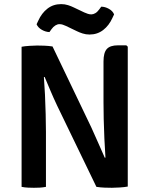

<svg xmlns="http://www.w3.org/2000/svg" viewBox="-20 -909 726 934"><path d="M85 -681.5Q100 -684.5 123.8 -686Q147.5 -687.5 160.5 -687.5Q174.5 -687.5 195.2 -686.8Q216 -686 235.5 -683L203 -536L193.5 -534Q196.5 -496 198.8 -448.8Q201 -401.5 202.2 -354Q203.5 -306.5 203.5 -267.5V0Q188 3 172.8 3.8Q157.5 4.5 145 4.5Q133.5 4.5 116.8 3.8Q100 3 85 0ZM258 -395Q240 -433 225 -468.8Q210 -504.5 197 -535L138 -605L235.5 -683L424.5 -288.5Q443.5 -247.5 460 -209Q476.5 -170.5 490 -141L553.5 -72.5L449 0ZM601.5 -682V-1.5Q586 1.5 562.8 3Q539.5 4.5 524.5 4.5Q509 4.5 489 3.8Q469 3 449 0L483.5 -140L493 -142.5Q490 -185 487.8 -234.2Q485.5 -283.5 484.5 -330Q483.5 -376.5 483.5 -411V-610Q483.5 -652.5 499.5 -670.5Q515.5 -688.5 553.5 -688.5H594.5ZM301.5 -782.5Q293.5 -786 285.8 -788.8Q278 -791.5 269 -791.5Q259.5 -791.5 249.2 -785.2Q239 -779 230.5 -767L220.5 -753Q202 -753.5 183.5 -764Q165 -774.5 158 -791L166 -808Q182.5 -845 210.8 -867Q239 -889 277.5 -889Q295 -889 310.8 -884Q326.5 -879 339.5 -872.5L390 -848.5Q398.5 -844.5 407.2 -841.8Q416 -839 424 -839Q433.5 -839 443.5 -844.8Q453.5 -850.5 462.5 -863L472.5 -876.5Q491 -876.5 509.8 -866Q528.5 -855.5 535 -839L527 -822Q510.5 -785 482 -763Q453.5 -741 415.5 -741Q398 -741 381.8 -746.2Q365.5 -751.5 353.5 -757.5Z"/></svg>

Font: Signika Negative Light SemiBold
Style: Regular
Weight: 600
Version: Version 2.001